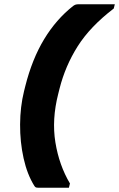

<svg xmlns="http://www.w3.org/2000/svg" viewBox="-20 -770 560 903"><path d="M324 -742Q331 -747 336.5 -748.5Q342 -750 351 -750H520L515 -730Q404 -645 345.5 -552.5Q287 -460 260 -353L254 -329Q223 -208 240.5 -100.5Q258 7 309 93L304 113H160Q155 113 150.5 112Q146 111 142 105Q108 51 91 -25.5Q74 -102 74.5 -185Q75 -268 93 -341L99 -365Q131 -492 187.5 -585.5Q244 -679 324 -742Z"/></svg>

Font: Recursive Sn Lnr St XBd
Style: Italic
Weight: 800
Italic angle: -15°
Version: Version 1.079;hotconv 1.0.112;makeotfexe 2.5.65598; ttfautoh